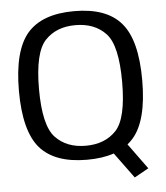

<svg xmlns="http://www.w3.org/2000/svg" viewBox="-55 -729 762 881"><g transform="rotate(-5 326.5 -288.0)"><path d="M530 104.5 595.5 68 510 -49.5C519.5 -57 527.5 -65 535 -73.5C580.5 -125.5 603 -213.5 603 -337.5C603 -461 580.5 -549 535 -601.5C490 -654 418 -680 319 -680C220.5 -680 148.5 -654 103 -601.5C58 -549 35 -461 35 -337.5C35 -213.5 58 -125.5 103 -73.5C148.5 -21.5 220.5 4.5 319 4.5C367 4.5 408.5 -1.5 443.5 -13.5ZM319 -60C260.5 -60 214 -78 179.5 -114.5C145 -151 127.5 -225.5 127.5 -337.5C127.5 -450 145 -524.5 179.5 -561C214 -597.5 260.5 -615.5 319 -615.5C378 -615.5 424.5 -597.5 459 -561C493.5 -524.5 510.5 -450 510.5 -337.5C510.5 -225.5 493.5 -151 459 -114.5C424.5 -78 378 -60 319 -60Z"/></g></svg>

Font: Anybody
Style: Regular
Weight: 400
Designer: Tyler Finck
Foundry: Etcetera Type Company
Version: Version 1.110